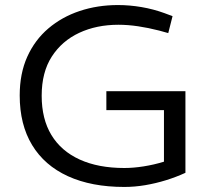

<svg xmlns="http://www.w3.org/2000/svg" viewBox="-20 -730 825 760"><path d="M472 10Q342 10 249 -32.5Q156 -75 107 -156Q58 -237 58 -352Q58 -439 88 -505.5Q118 -572 171.5 -617.5Q225 -663 295.5 -686.5Q366 -710 447 -710Q493 -710 540 -702Q587 -694 631 -678L663 -666L646 -599L610 -609Q567 -620 526.5 -626Q486 -632 449 -632Q362 -632 293.5 -600Q225 -568 185 -506Q145 -444 145 -351Q145 -259 183.5 -195.5Q222 -132 295.5 -98.5Q369 -65 472 -65Q508 -65 549 -71.5Q590 -78 629 -90V-294H401V-369H714V-46Q677 -29 636.5 -16.5Q596 -4 554.5 3Q513 10 472 10Z"/></svg>

Font: REM Light
Style: Regular
Weight: 300
Designer: Octavio Pardo
Foundry: Ashler Design
Version: Version 1.005;gftools[0.9.28]